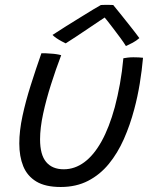

<svg xmlns="http://www.w3.org/2000/svg" viewBox="-20 -742 629 786"><path d="M485 -503.5Q491 -505 502.8 -506.2Q514.5 -507.5 526 -507.5Q536 -507.5 548 -507Q560 -506.5 565.5 -505.5Q561 -454 552.2 -400.2Q543.5 -346.5 529.5 -294.5Q512.5 -230 487 -172.5Q461.5 -115 425.5 -71Q389.5 -27 340.8 -1.8Q292 23.5 228.5 23.5Q165.5 23.5 128.5 1Q91.5 -21.5 75.2 -61.5Q59 -101.5 59 -154.5Q59 -206 72 -266.8Q85 -327.5 105.8 -393Q126.5 -458.5 149.5 -524Q157.5 -524 168.2 -523.8Q179 -523.5 188 -522.5Q200 -522 211.2 -520.2Q222.5 -518.5 230.5 -516Q208.5 -458.5 188.8 -396.2Q169 -334 156.5 -276Q144 -218 144 -171.5Q144 -108.5 169 -78.8Q194 -49 241 -49Q286 -49 325 -77.8Q364 -106.5 395.5 -163Q427 -219.5 450 -303.5Q462 -349 471 -398.8Q480 -448.5 485 -503.5ZM443.5 -721.5Q459 -703 478 -679Q497 -655 516.5 -630.5Q536 -606 550.5 -586Q538 -575 523 -567Q508 -559 495.5 -553.5Q487 -567.5 473 -586.5Q459 -605.5 444.5 -624.5Q430 -643.5 419 -657.5Q408 -671.5 405 -674.5H415Q409.5 -671.5 389.8 -658Q370 -644.5 343.5 -626.8Q317 -609 291.5 -592Q266 -575 249 -564.5Q243.5 -567 232.2 -573Q221 -579 210.5 -586.2Q200 -593.5 195 -599Q220.5 -616 250.8 -634.8Q281 -653.5 310 -671.5Q339 -689.5 361.2 -703Q383.5 -716.5 393 -721.5Q398.5 -722 408 -722Q417.5 -722 427.2 -722Q437 -722 443.5 -721.5Z"/></svg>

Font: Grandstander Thin Light
Style: Italic
Weight: 300
Italic angle: -15°
Version: Version 1.200